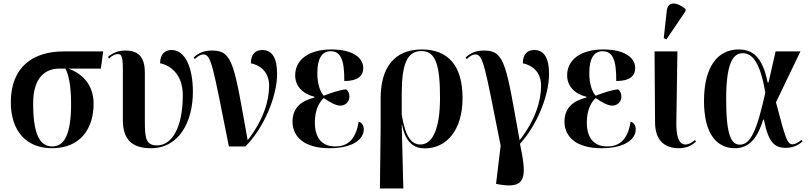

<svg xmlns="http://www.w3.org/2000/svg" viewBox="-20 -826 4562 1083"><path d="M273 10C435 10 508 -102 508 -241C508 -345 448 -409 366 -439H549L562 -536H339C168 -536 41 -450 41 -249C41 -88 128 10 273 10ZM275 0C201 0 167 -76 167 -243C167 -392 238 -439 315 -439H349C366 -407 381 -346 381 -241C381 -75 346 0 275 0Z M832 10C991 10 1068 -141 1068 -308C1068 -444 1025 -544 948 -544C910 -544 883 -520 883 -469C936 -459 1011 -411 1011 -289C1011 -103 948 -6 866 -6C803 -6 797 -45 797 -146V-416C797 -513 753 -541 686 -541C645 -541 614 -526 589 -505L595 -496C614 -514 633 -522 645 -521C667 -521 673 -503 673 -431V-149C673 -37 726 10 832 10Z M1271 0H1364C1465 -99 1543 -279 1543 -409C1543 -496 1517 -544 1459 -544C1423 -544 1395 -522 1395 -469C1444 -459 1498 -424 1498 -342C1498 -260 1468 -152 1377 -35C1301 -456 1296 -541 1177 -541C1140 -541 1102 -532 1072 -501L1079 -493C1099 -512 1114 -519 1127 -519C1172 -519 1180 -456 1271 0Z M1838 10C1979 10 2032 -46 2032 -96C2032 -115 2024 -133 2003 -140C1986 -30 1933 0 1871 0C1792 0 1756 -53 1756 -135C1756 -204 1779 -248 1806 -273C1838 -251 1874 -230 1899 -230C1928 -230 1951 -252 1951 -281C1951 -300 1943 -314 1933 -322C1902 -320 1854 -305 1806 -286C1789 -305 1770 -345 1770 -414C1770 -496 1796 -537 1845 -537C1902 -537 1923 -488 1922 -369C2000 -369 2029 -399 2029 -443C2029 -492 1982 -547 1849 -547C1723 -547 1645 -490 1645 -401C1645 -341 1686 -297 1754 -280V-276C1682 -258 1630 -220 1630 -140C1630 -54 1697 10 1838 10Z M2123 237H2255L2246 -122H2248C2268 -17 2320 11 2376 11C2496 11 2589 -88 2589 -273C2589 -457 2507 -547 2359 -547C2204 -547 2126 -444 2127 -268V-103ZM2351 -11C2299 -11 2266 -58 2246 -179V-296C2246 -464 2276 -538 2357 -538C2437 -538 2462 -461 2462 -275C2462 -99 2420 -11 2351 -11Z M2799 215C2957 242 2949 160 2913 -15C3007 -117 3077 -285 3077 -409C3077 -496 3051 -544 2993 -544C2957 -544 2929 -522 2929 -469C2978 -459 3032 -424 3032 -342C3032 -260 3002 -152 2911 -35C2835 -456 2830 -541 2711 -541C2674 -541 2636 -532 2606 -501L2613 -493C2633 -512 2648 -519 2661 -519C2706 -519 2714 -456 2804 -4L2778 211Z M3372 10C3513 10 3566 -46 3566 -96C3566 -115 3558 -133 3537 -140C3520 -30 3467 0 3405 0C3326 0 3290 -53 3290 -135C3290 -204 3313 -248 3340 -273C3372 -251 3408 -230 3433 -230C3462 -230 3485 -252 3485 -281C3485 -300 3477 -314 3467 -322C3436 -320 3388 -305 3340 -286C3323 -305 3304 -345 3304 -414C3304 -496 3330 -537 3379 -537C3436 -537 3457 -488 3456 -369C3534 -369 3563 -399 3563 -443C3563 -492 3516 -547 3383 -547C3257 -547 3179 -490 3179 -401C3179 -341 3220 -297 3288 -280V-276C3216 -258 3164 -220 3164 -140C3164 -54 3231 10 3372 10Z M3739 -604 3847 -763V-775C3799 -815 3747 -821 3741 -766L3724 -611ZM3810 10C3857 10 3886 -9 3906 -27L3900 -36C3885 -25 3868 -11 3846 -11C3805 -11 3794 -68 3795 -135L3801 -536H3672L3675 -131C3677 -30 3732 10 3810 10Z M4125 10C4214 10 4256 -59 4285 -151H4289C4314 -24 4347 8 4413 8C4458 8 4488 -12 4507 -28L4501 -37C4488 -26 4467 -12 4451 -12C4420 -12 4411 -44 4357 -249L4495 -536H4355L4315 -361H4310C4280 -510 4222 -547 4146 -547C4031 -547 3951 -453 3951 -257C3951 -65 4027 10 4125 10ZM4153 -10C4106 -10 4076 -60 4076 -265C4076 -462 4111 -526 4169 -526C4227 -526 4269 -467 4297 -304C4250 -91 4214 -10 4153 -10Z"/></svg>

Font: Noto Serif Display SemiCondensed SemiBold
Style: Regular
Weight: 600
Width: 4
Designer: Monotype Design Team
Foundry: Monotype Imaging Inc.
Version: Version 2.009